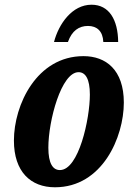

<svg xmlns="http://www.w3.org/2000/svg" viewBox="-20 -784 563 814"><path d="M209 -606H268C285 -654 315 -674 353 -674C391 -674 416 -652 418 -606H481C480 -700 443 -764 368 -764C286 -764 229 -683 209 -606ZM213 10C414 10 505 -203 505 -349C505 -488 429 -546 334 -546C136 -546 39 -340 39 -188C39 -56 110 10 213 10ZM234 -63C204 -63 185 -91 185 -158C185 -273 240 -478 313 -478C342 -478 361 -450 361 -383C361 -280 314 -63 234 -63Z"/></svg>

Font: Noto Serif Condensed Extra
Style: Italic
Weight: 800
Width: 3
Italic angle: -12°
Designer: Monotype Design Team
Foundry: Monotype Imaging Inc.
Version: Version 1.901